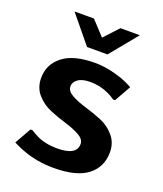

<svg xmlns="http://www.w3.org/2000/svg" viewBox="-132 -787 750 884"><g transform="rotate(20 242.5 -345.0)"><path d="M190 -566 80 -700H175L240 -630L305 -700H400L290 -566ZM235 10Q156 10 87 -15Q61 -24 30 -40L75 -120H85Q104 -108 121 -100Q163 -80 220 -80Q315 -80 315 -136Q315 -159 286.5 -175Q258 -191 218 -203Q178 -215 137.5 -231.5Q97 -248 68.5 -280.5Q40 -313 40 -360Q40 -427 93 -468.5Q146 -510 250 -510Q313 -510 386 -485Q411 -476 440 -460L395 -380H385Q367 -393 351 -400Q309 -420 260 -420Q221 -420 200.5 -405.5Q180 -391 180 -370Q180 -347 208.5 -331Q237 -315 277.5 -303Q318 -291 358 -275Q398 -259 426.5 -226Q455 -193 455 -146Q455 -74 401 -32Q347 10 235 10Z"/></g></svg>

Font: Scada
Style: Bold
Weight: 700
Designer: Jovanny Lemonad
Foundry: Jovanny Lemonad
Version: Version 4.100;PS 004.100;hotconv 1.0.88;makeotf.lib2.5.64775